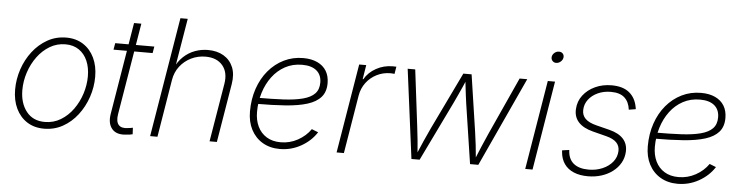

<svg xmlns="http://www.w3.org/2000/svg" viewBox="-45 -940 4492 1163"><g transform="rotate(5 2200.5 -358.5)"><path d="M246.1 11.2Q186.5 11.2 142.8 -16.8Q99.1 -44.9 75.2 -94.7Q51.3 -144.5 51.3 -210Q51.3 -272.9 71.5 -333.5Q91.8 -394 129.4 -442.9Q167 -491.7 218.8 -521Q270.5 -550.3 333.5 -550.3Q392.6 -550.3 436.3 -522.2Q480 -494.1 503.9 -444.3Q527.8 -394.5 527.8 -329.1Q527.8 -265.6 507.3 -205.1Q486.8 -144.5 449.2 -95.5Q411.6 -46.4 359.9 -17.6Q308.1 11.2 246.1 11.2ZM247.1 -29.8Q300.3 -29.8 343.8 -56.2Q387.2 -82.5 418.5 -126Q449.7 -169.4 466.6 -222.2Q483.4 -274.9 483.4 -327.6Q483.4 -380.9 465.8 -421.6Q448.2 -462.4 414.3 -485.8Q380.4 -509.3 332.5 -509.3Q280.3 -509.3 237.1 -483.6Q193.8 -458 162.1 -415Q130.4 -372.1 112.8 -318.8Q95.2 -265.6 95.2 -210.9Q95.2 -131.3 135 -80.6Q174.8 -29.8 247.1 -29.8Z M868.7 -542.5 861.8 -502.4H624L630.9 -542.5ZM733.9 -673.8H778.3L685.5 -115.2Q678.2 -70.3 695.8 -50.3Q713.4 -30.3 753.9 -37.1Q759.8 -37.6 767.6 -38.8Q775.4 -40 782.2 -41.5L784.2 -2Q776.4 0 767.1 1.5Q757.8 2.9 748 3.4Q687.5 11.2 659.4 -21.5Q631.3 -54.2 641.1 -113.3Z M992.7 -350.1 935.1 0H890.6L1011.2 -727.5H1055.7L1004.4 -420.4H995.1Q1016.1 -465.3 1047.1 -493.9Q1078.1 -522.5 1116 -536.4Q1153.8 -550.3 1194.8 -550.3Q1250.5 -550.3 1290 -526.9Q1329.6 -503.4 1347.7 -460.2Q1365.7 -417 1355.5 -356.4L1296.4 0H1252L1311 -354Q1322.8 -424.8 1287.4 -466.8Q1252 -508.8 1183.6 -508.8Q1136.7 -508.8 1096.2 -489Q1055.7 -469.2 1028.1 -433.6Q1000.5 -397.9 992.7 -350.1Z M1679.2 9.3Q1619.6 9.3 1574.7 -17.1Q1529.8 -43.5 1504.9 -91.1Q1480 -138.7 1480 -202.1Q1480 -276.9 1501.7 -340.6Q1523.4 -404.3 1563.2 -451.7Q1603 -499 1656.7 -525.4Q1710.4 -551.8 1773.9 -551.8Q1824.2 -551.8 1860.1 -534.9Q1896 -518.1 1914.8 -487.1Q1933.6 -456.1 1933.6 -412.6Q1933.6 -360.4 1905.8 -328.4Q1877.9 -296.4 1824.2 -279.5Q1770.5 -262.7 1692.1 -256.8Q1613.8 -251 1513.2 -251L1517.1 -288.1Q1607.4 -288.1 1676.8 -291.7Q1746.1 -295.4 1793.5 -307.9Q1840.8 -320.3 1865 -345.2Q1889.2 -370.1 1889.2 -412.6Q1889.2 -459.5 1858.6 -485.1Q1828.1 -510.7 1771 -510.7Q1713.4 -510.7 1667.5 -485.8Q1621.6 -460.9 1589.4 -417.7Q1557.1 -374.5 1540 -319.1Q1522.9 -263.7 1522.9 -202.1Q1522.9 -152.3 1541.5 -113.8Q1560.1 -75.2 1595.5 -53.5Q1630.9 -31.7 1681.2 -31.7Q1736.8 -31.7 1785.2 -58.3Q1833.5 -85 1862.8 -127.4L1902.3 -111.8Q1868.2 -58.1 1808.3 -24.4Q1748.5 9.3 1679.2 9.3Z M2024.4 0 2114.3 -542.5H2157.2L2143.1 -456.1H2147Q2171.4 -498.5 2217.5 -523.9Q2263.7 -549.3 2317.4 -549.3Q2323.7 -549.3 2329.1 -549.1Q2334.5 -548.8 2339.8 -548.8L2332.5 -504.4Q2329.1 -504.9 2322.5 -505.6Q2315.9 -506.3 2307.6 -506.3Q2263.2 -506.3 2224.6 -486.8Q2186 -467.3 2160.4 -433.1Q2134.8 -398.9 2127.4 -354.5L2068.8 0Z M2479.5 0 2409.2 -542.5H2455.1L2497.6 -195.8Q2502.4 -157.2 2506.6 -116Q2510.7 -74.7 2514.2 -27.3H2505.9Q2524.9 -73.2 2543.5 -114.7Q2562 -156.2 2580.6 -195.8L2747.6 -542.5H2797.9L2849.6 -195.8Q2855.5 -157.2 2860.1 -116Q2864.7 -74.7 2868.7 -27.3H2860.4Q2878.9 -73.7 2896.7 -114.7Q2914.6 -155.8 2932.1 -195.8L3089.8 -542.5H3136.2L2886.2 0H2835.9L2780.8 -363.3Q2777.3 -387.2 2774.2 -412.4Q2771 -437.5 2768.1 -463.4Q2765.1 -489.3 2762.2 -516.6H2774.4Q2763.2 -489.7 2751.5 -463.6Q2739.7 -437.5 2728.3 -412.6Q2716.8 -387.7 2705.1 -362.8L2529.3 0Z M3171.4 0 3261.2 -542.5H3305.2L3215.8 0ZM3301.8 -656.2Q3287.6 -656.2 3278.8 -666.5Q3270 -676.8 3272 -691.4Q3274.4 -705.6 3286.6 -715.6Q3298.8 -725.6 3313.5 -725.6Q3328.6 -725.6 3337.2 -715.6Q3345.7 -705.6 3343.3 -690.9Q3340.8 -676.8 3328.6 -666.5Q3316.4 -656.2 3301.8 -656.2Z M3553.2 11.2Q3502.9 11.2 3466.3 -4.4Q3429.7 -20 3408.9 -49.8Q3388.2 -79.6 3384.8 -121.1Q3384.3 -125.5 3384.3 -126.5Q3384.3 -127.4 3384.3 -131.8L3427.2 -137.7Q3429.2 -83.5 3461.9 -56.4Q3494.6 -29.3 3554.2 -29.3Q3600.1 -29.3 3638.4 -45.9Q3676.8 -62.5 3700 -91.3Q3723.1 -120.1 3724.6 -157.2Q3725.6 -188.5 3705.6 -209Q3685.5 -229.5 3643.6 -240.2L3559.6 -261.7Q3500.5 -276.9 3471.7 -308.8Q3442.9 -340.8 3445.8 -388.2Q3448.2 -436 3476.3 -472.4Q3504.4 -508.8 3549.3 -529.5Q3594.2 -550.3 3648.9 -550.3Q3717.8 -550.3 3756.6 -518.6Q3795.4 -486.8 3805.2 -429.7Q3806.2 -426.3 3806.4 -424.6Q3806.6 -422.9 3806.6 -418.9L3765.1 -412.1Q3759.3 -459 3731.2 -484.6Q3703.1 -510.3 3647.9 -510.3Q3604.5 -510.3 3569.1 -494.1Q3533.7 -478 3512.5 -450.2Q3491.2 -422.4 3490.2 -387.2Q3488.8 -355 3510 -333.7Q3531.2 -312.5 3577.1 -300.8L3658.7 -280.3Q3716.3 -265.6 3744.1 -234.4Q3772 -203.1 3769.5 -156.2Q3767.6 -119.1 3750 -88.4Q3732.4 -57.6 3702.6 -35.2Q3672.9 -12.7 3634.5 -0.7Q3596.2 11.2 3553.2 11.2Z M4098.1 9.3Q4038.6 9.3 3993.7 -17.1Q3948.7 -43.5 3923.8 -91.1Q3898.9 -138.7 3898.9 -202.1Q3898.9 -276.9 3920.7 -340.6Q3942.4 -404.3 3982.2 -451.7Q4022 -499 4075.7 -525.4Q4129.4 -551.8 4192.9 -551.8Q4243.2 -551.8 4279.1 -534.9Q4314.9 -518.1 4333.7 -487.1Q4352.5 -456.1 4352.5 -412.6Q4352.5 -360.4 4324.7 -328.4Q4296.9 -296.4 4243.2 -279.5Q4189.5 -262.7 4111.1 -256.8Q4032.7 -251 3932.1 -251L3936 -288.1Q4026.4 -288.1 4095.7 -291.7Q4165 -295.4 4212.4 -307.9Q4259.8 -320.3 4283.9 -345.2Q4308.1 -370.1 4308.1 -412.6Q4308.1 -459.5 4277.6 -485.1Q4247.1 -510.7 4189.9 -510.7Q4132.3 -510.7 4086.4 -485.8Q4040.5 -460.9 4008.3 -417.7Q3976.1 -374.5 3959 -319.1Q3941.9 -263.7 3941.9 -202.1Q3941.9 -152.3 3960.4 -113.8Q3979 -75.2 4014.4 -53.5Q4049.8 -31.7 4100.1 -31.7Q4155.8 -31.7 4204.1 -58.3Q4252.4 -85 4281.7 -127.4L4321.3 -111.8Q4287.1 -58.1 4227.3 -24.4Q4167.5 9.3 4098.1 9.3Z"/></g></svg>

Font: Inter 16pt ExtraLight
Style: Italic
Weight: 250
Italic angle: -9.3988°
Version: Version 4.001;git-66647c0bb